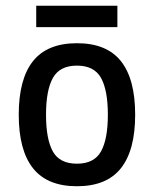

<svg xmlns="http://www.w3.org/2000/svg" viewBox="-20 -644 537 670"><path d="M248.5 5.9Q145 5.9 95.2 -56.9Q45.4 -119.6 45.4 -243.7Q45.4 -368.2 95.2 -430.7Q145 -493.2 248.5 -493.2Q352.1 -493.2 401.9 -430.7Q451.7 -368.2 451.7 -243.7Q451.7 -119.6 401.9 -56.9Q352.1 5.9 248.5 5.9ZM248.5 -72.8Q308.6 -72.8 332.5 -115.7Q356.4 -158.7 356.4 -243.7Q356.4 -329.1 332.5 -372.1Q308.6 -415 248.5 -415Q188.5 -415 164.6 -372.1Q140.6 -329.1 140.6 -243.7Q140.6 -158.7 164.3 -115.7Q188 -72.8 248.5 -72.8ZM106.4 -549.3V-624H389.6V-549.3Z"/></svg>

Font: Anaheim SemiBold
Style: Regular
Weight: 600
Version: Version 2.001